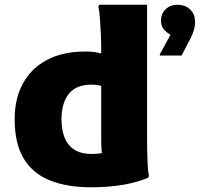

<svg xmlns="http://www.w3.org/2000/svg" viewBox="-20 -780 845 812"><path d="M363 12Q266 12 193.5 -16Q121 -44 81.5 -107.5Q42 -171 42 -276Q42 -364 77.5 -428Q113 -492 178.5 -526.5Q244 -561 333 -562Q372 -563 399 -556Q426 -549 434 -547L408 -500V-572Q408 -599 406.5 -635.5Q405 -672 402.5 -704.5Q400 -737 396 -752L400 -760H602V-193Q602 -173 602.5 -143Q603 -113 604.5 -83.5Q606 -54 610 -36L606 -28Q564 -10 503.5 1Q443 12 363 12ZM424 -93Q413 -111 410.5 -135Q408 -159 408 -189V-470L434 -409Q419 -414 404 -418Q389 -422 368 -422Q301 -422 270.5 -382.5Q240 -343 240 -276Q240 -234 252 -201Q264 -168 292 -148.5Q320 -129 367 -129Q393 -129 408.5 -132Q424 -135 435 -139ZM701 -633Q688 -640 674.5 -653.5Q661 -667 661 -693Q661 -723 681 -741.5Q701 -760 731 -760Q762 -760 783.5 -740.5Q805 -721 805 -687Q805 -663 795 -638.5Q785 -614 776 -599L748 -545H656V-551Z"/></svg>

Font: Kufam ExtraBold
Style: Regular
Weight: 800
Designer: Wael Morcos, Artur Schmal
Foundry: Original Type
Version: Version 1.300; ttfautohint (v1.8.3)